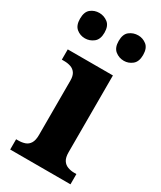

<svg xmlns="http://www.w3.org/2000/svg" viewBox="-199 -824 748 891"><g transform="rotate(30 175.0 -378.0)"><path d="M16 0V-55H28Q47 -55 63 -60.5Q79 -66 88.5 -81.4Q98 -96.8 98 -124.6V-416.2Q98 -442 88.5 -456Q79 -470 63 -475.5Q47 -481 28 -481H15V-536H257V-124.3Q257 -97 266.5 -82Q276 -67 292.5 -61Q309 -55 326 -55H339V0ZM266.7 -620Q240.3 -620 220.2 -636.1Q200 -652.3 200 -688.1Q200 -725 220.2 -740.5Q240.3 -756 266.7 -756Q291 -756 311 -740.4Q331 -724.7 331 -687.8Q331 -652 311 -636Q291 -620 266.7 -620ZM57.9 -620Q32 -620 12.5 -636.1Q-7 -652.3 -7 -688.1Q-7 -725 12.5 -740.5Q32 -756 57.9 -756Q83 -756 103.5 -740.4Q124 -724.7 124 -687.8Q124 -652 103.5 -636Q83 -620 57.9 -620Z"/></g></svg>

Font: Noto Serif Hentaigana EL
Style: Regular
Weight: 400
Designer: Kazuhiro Yamada
Foundry: nipponia
Version: Version 1.000